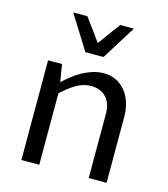

<svg xmlns="http://www.w3.org/2000/svg" viewBox="-115 -873 844 963"><g transform="rotate(15 307.0 -391.0)"><path d="M85.9 -517.6H158.2L172.9 -427.7Q189.9 -443.8 211.9 -461.4Q233.9 -479 259.5 -493.7Q285.2 -508.3 314 -517.8Q342.8 -527.3 373 -527.3Q408.7 -527.3 437.3 -513.7Q465.8 -500 486.1 -475.3Q506.3 -450.7 517.3 -416.7Q528.3 -382.8 528.3 -342.8V0H435.5V-334Q435.5 -362.3 427.5 -384Q419.4 -405.8 405.3 -420.2Q391.1 -434.6 371.6 -441.9Q352.1 -449.2 329.1 -449.2Q288.6 -449.2 252.4 -427.7Q216.3 -406.2 178.7 -371.1V0H85.9ZM460.4 -782.2 350.1 -605.5H255.9L145.5 -782.2H219.2L304.2 -666L389.2 -782.2Z"/></g></svg>

Font: Proza Libre
Style: Regular
Weight: 400
Designer: Jasper de Waard
Foundry: Jasper de Waard
Version: Version 1.000; ttfautohint (v1.4.1.8-43bc)